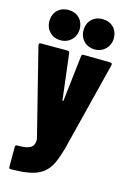

<svg xmlns="http://www.w3.org/2000/svg" viewBox="-138 -802 710 1065"><g transform="rotate(15 217.0 -269.0)"><path d="M118 -563C168 -563 205 -600 205 -650C205 -702 169 -737 118 -737C67 -737 31 -702 31 -650C31 -600 67 -563 118 -563ZM314 -563C364 -563 401 -600 401 -650C401 -702 365 -737 314 -737C263 -737 227 -702 227 -650C227 -600 263 -563 314 -563ZM32 199H38C225 199 260 146 298 10L427 -503C429 -512 424 -516 416 -516L263 -518C256 -518 252 -515 251 -507L221 -245C221 -241 215 -240 215 -244L183 -507C182 -515 178 -518 171 -518H18C11 -518 7 -515 7 -509C7 -508 7 -506 7 -505L133 -3C133 -1 134 1 134 3C135 54 101 63 35 63C29 63 26 68 26 75V187C26 194 28 199 32 199Z"/></g></svg>

Font: Barlow Condensed ExtraBold
Style: Regular
Weight: 800
Width: 3
Designer: Jeremy Tribby
Foundry: Tribby Type
Version: Version 1.422;hotconv 1.0.109;makeotfexe 2.5.65596